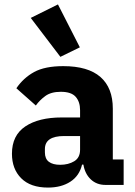

<svg xmlns="http://www.w3.org/2000/svg" viewBox="-20 -836 609 868"><path d="M457 0Q417 0 390.5 -25Q364 -50 357 -92H351Q339 -41 298 -14.5Q257 12 197 12Q118 12 76 -30Q34 -72 34 -141Q34 -224 94.5 -264.5Q155 -305 259 -305H342V-338Q342 -376 322 -398.5Q302 -421 255 -421Q211 -421 185 -402Q159 -383 142 -359L54 -437Q86 -484 134.5 -510.5Q183 -537 266 -537Q378 -537 434 -488Q490 -439 490 -345V-115H539V0ZM252 -91Q289 -91 315.5 -107Q342 -123 342 -159V-221H270Q183 -221 183 -162V-147Q183 -118 201 -104.5Q219 -91 252 -91ZM119 -755 242 -816 341 -622 253 -579Z"/></svg>

Font: IBM Plex Arabic
Style: Bold
Weight: 700
Designer: Mike Abbink, Paul van der Laan, Pieter van Rosmalen, Wael Morcos, Khajak Apelian
Foundry: Bold Monday
Version: Version 1.0